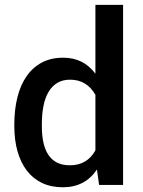

<svg xmlns="http://www.w3.org/2000/svg" viewBox="-20 -782 605 812"><path d="M246 10Q196 10 157.8 -8.2Q119.5 -26.5 93.5 -60.5Q67.5 -94.5 54 -142.2Q40.5 -190 40.5 -249.5V-254.5Q40.5 -319 53.8 -371.2Q67 -423.5 93 -460.5Q119 -497.5 157.5 -517.8Q196 -538 247 -538Q332.5 -538 382.5 -471.5H383.5V-761.5H500.5V0H399L390 -65Q339.5 10 246 10ZM275.5 -83Q348.5 -83 383.5 -146V-381Q347 -445 276.5 -445Q244.5 -445 222 -431.2Q199.5 -417.5 185 -392.8Q170.5 -368 163.8 -333.5Q157 -299 157 -257.5V-247Q157 -209 163.8 -178.5Q170.5 -148 184.8 -126.8Q199 -105.5 221.5 -94.2Q244 -83 275.5 -83Z"/></svg>

Font: Roberto Sans Medium
Style: Regular
Weight: 500
Designer: Google (font) & Cristiano Sobral (main changes)
Version: Version 1.000;October 12, 2021;FontCreator 14.0.0.2814 64-bi